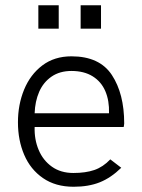

<svg xmlns="http://www.w3.org/2000/svg" viewBox="-20 -710 543 736"><path d="M48.8 -241.2Q48.8 -309.1 72.5 -366.7Q96.2 -424.3 142.3 -459.2Q188.5 -494.1 253.9 -494.1Q361.8 -494.1 408.9 -422.4Q456.1 -350.6 456.1 -236.8Q456.1 -233.9 455.3 -229.5Q454.6 -225.1 454.1 -223.1H112.8Q111.3 -175.3 128.2 -135.3Q145 -95.2 179 -71Q212.9 -46.9 261.2 -46.9Q308.1 -46.9 341.6 -58.3Q375 -69.8 402.8 -99.1L444.8 -66.9Q405.3 -28.3 362.5 -11.2Q319.8 5.9 262.2 5.9Q192.9 5.9 144.8 -27.3Q96.7 -60.5 72.8 -116.5Q48.8 -172.4 48.8 -241.2ZM397.9 -275.9Q399.4 -323.7 383.8 -360.4Q368.2 -397 335.2 -417.5Q302.2 -438 253.9 -438Q209 -438 177.5 -416.3Q146 -394.5 130.1 -357.9Q114.3 -321.3 112.8 -275.9ZM127 -600.1V-689.9H205.1V-600.1ZM289.1 -600.1V-689.9H367.2V-600.1Z"/></svg>

Font: Acari Sans Light
Style: Regular
Weight: 300
Designer: Alfredo Marco Pradil and Stefan Peev
Foundry: Hanken Design Co.
Version: Version 1.045;January 11, 2019;FontCreator 11.5.0.2425 64-bi